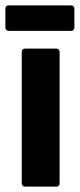

<svg xmlns="http://www.w3.org/2000/svg" viewBox="-36 -695 297 715"><path d="M-4 -580H229C236 -580 241 -585 241 -592V-663C241 -670 236 -675 229 -675H-4C-11 -675 -16 -670 -16 -663V-592C-16 -585 -11 -580 -4 -580ZM57 0H174C181 0 186 -5 186 -12V-502C186 -509 181 -514 174 -514H57C50 -514 45 -509 45 -502V-12C45 -5 50 0 57 0Z"/></svg>

Font: Barlow Semi Condensed
Style: Bold
Weight: 700
Width: 4
Designer: Jeremy Tribby
Foundry: Tribby Type
Version: Version 1.422;hotconv 1.0.109;makeotfexe 2.5.65596